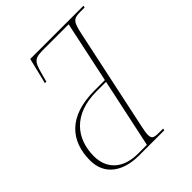

<svg xmlns="http://www.w3.org/2000/svg" viewBox="-201 -829 944 944"><g transform="rotate(-45 270.5 -357.0)"><path d="M213 0H389L391 -10H362C325 -10 316 -16 316 -41C316 -54 319 -73 325 -99L436 -621C451 -693 460 -704 510 -704H539L541 -714H171L138 -579H148L161 -627C179 -695 191 -701 256 -701H425L357 -381H284C103 -381 26 -287 26 -153C26 -51 105 0 213 0ZM216 -10C110 -10 54 -69 54 -155C54 -274 126 -371 289 -371H355L278 -10Z"/></g></svg>

Font: Noto Serif Display Condensed Thin
Style: Italic
Weight: 100
Width: 3
Italic angle: -12°
Designer: Monotype Design Team
Foundry: Monotype Imaging Inc.
Version: Version 2.009